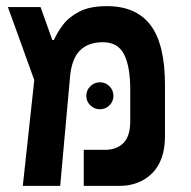

<svg xmlns="http://www.w3.org/2000/svg" viewBox="-20 -609 626 629"><path d="M54.7 0 92.3 -346.7 5.9 -585.9H112.8L151.4 -478H156.7Q167 -502 186.3 -527.6Q205.6 -553.2 240 -571Q274.4 -588.9 330.1 -588.9Q426.3 -588.9 473.4 -526.4Q520.5 -463.9 520.5 -330.1V-163.1Q520.5 -84 479 -42Q437.5 0 370.6 0H254.4V-118.2H324.7Q361.3 -118.2 384 -140.1Q406.7 -162.1 406.7 -212.4V-315.4Q406.7 -391.1 386.5 -430.9Q366.2 -470.7 316.9 -470.7Q269 -470.7 241.9 -443.6Q214.8 -416.5 209.5 -357.9L177.2 0ZM307.1 -251Q289.1 -251 275.9 -263.9Q262.7 -276.9 262.7 -294.9Q262.7 -313.5 275.9 -326.4Q289.1 -339.4 307.1 -339.4Q325.7 -339.4 338.6 -326.4Q351.6 -313.5 351.6 -294.9Q351.6 -276.9 338.6 -263.9Q325.7 -251 307.1 -251Z"/></svg>

Font: CaskaydiaCove NFP SemiBold
Style: Regular
Weight: 600
Designer: Aaron Bell
Foundry: Saja Typeworks
Version: Version 2111.001; VTT 6.35;Nerd Fonts 3.1.1